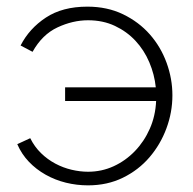

<svg xmlns="http://www.w3.org/2000/svg" viewBox="-20 -549 580 578"><path d="M245 9Q211 9 178.5 1Q146 -7 117.5 -23Q89 -39 67 -62Q45 -85 32 -115L71 -133Q84 -107 103.5 -88Q123 -69 146.5 -56.5Q170 -44 195.5 -38Q221 -32 245 -32Q286 -32 322 -48.5Q358 -65 386 -94Q414 -123 431 -161.5Q448 -200 450 -245H176V-286H449Q445 -325 429.5 -361.5Q414 -398 388 -426Q362 -454 326 -471Q290 -488 245 -488Q199 -488 153 -466.5Q107 -445 78 -393L42 -412Q68 -463 118 -496Q168 -529 243 -529Q303 -529 350.5 -506Q398 -483 431 -445.5Q464 -408 481.5 -360Q499 -312 499 -262Q499 -211 481 -162.5Q463 -114 430 -75.5Q397 -37 350 -14Q303 9 245 9Z"/></svg>

Font: Oxford Sans
Style: Regular
Weight: 300
Designer: Matt McInerney, Pablo Impallari, Rodrigo Fuenzalida
Foundry: Matt McInerney, Pablo Impallari, Rodrigo Fuenzalida
Version: Version 3.000g; ttfautohint (v1.5) -l 8 -r 28 -G 28 -x 14 -D